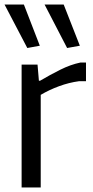

<svg xmlns="http://www.w3.org/2000/svg" viewBox="-24 -824 410 844"><path d="M96 -613 -4 -804H81L151 -623ZM271 -613 172 -804H256L327 -623ZM71 -540H141L147 -469H152Q196 -495 241 -517.5Q286 -540 329 -549H354V-467H323Q279 -461 235.5 -445Q192 -429 155 -407V0H71Z"/></svg>

Font: Encode Sans Narrow
Style: Regular
Weight: 400
Designer: Pablo Impallari, Andres Torresi
Foundry: Pablo Impallari, Andres Torresi
Version: Version 1.000; ttfautohint (v1.00) -l 8 -r 50 -G 200 -x 14 -